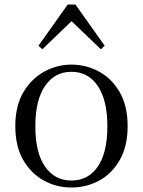

<svg xmlns="http://www.w3.org/2000/svg" viewBox="-20 -818 636 853"><path d="M297 15Q231 15 174.5 -16Q118 -47 83 -107.5Q48 -168 48 -258Q48 -348 84 -408.5Q120 -469 177 -500Q234 -531 297 -531Q362 -531 419 -500.5Q476 -470 511.5 -409Q547 -348 547 -258Q547 -168 512 -107Q477 -46 420.5 -15.5Q364 15 297 15ZM297 -16Q372 -16 414.5 -78Q457 -140 457 -257Q457 -373 414.5 -436Q372 -499 297 -499Q223 -499 180 -436Q137 -373 137 -257Q137 -140 180 -78Q223 -16 297 -16ZM428 -599 271 -750H325L168 -599L151 -615L281 -798H315L445 -615Z"/></svg>

Font: Noto Serif JP ExtraLight
Style: Regular
Weight: 400
Version: Version 2.003-H1;hotconv 1.1.1;makeotfexe 2.6.0